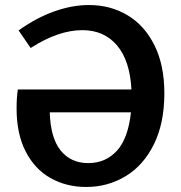

<svg xmlns="http://www.w3.org/2000/svg" viewBox="-20 -733 722 764"><path d="M634 -362Q634 -243 592.5 -159Q551 -75 480 -32Q409 11 323 11Q244 11 181 -24.5Q118 -60 82 -130.5Q46 -201 46 -301Q46 -346 51 -377H503Q497 -492 445.5 -552.5Q394 -613 308 -613Q212 -613 102 -542L54 -612Q124 -662 195.5 -687.5Q267 -713 334 -713Q420 -713 488 -672Q556 -631 595 -552Q634 -473 634 -362ZM501 -286H178Q181 -184 221.5 -134Q262 -84 331 -84Q400 -84 445 -133Q490 -182 501 -286Z"/></svg>

Font: Bitter Pro SemiBold
Style: Regular
Weight: 600
Designer: Sol Matas, and Bitter project Authors
Foundry: Sol Matas
Version: Version 1.010